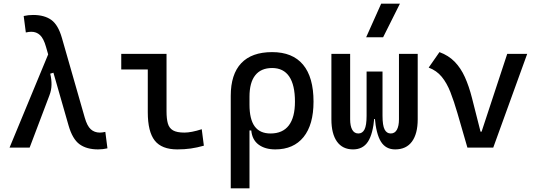

<svg xmlns="http://www.w3.org/2000/svg" viewBox="-20 -815 2970 1060"><path d="M521.5 9.8Q458 9.8 418.9 -18.8Q379.9 -47.4 358.4 -122.6L233.9 -556.6Q220.7 -603 200.9 -621.3Q181.2 -639.6 152.8 -639.6Q139.6 -639.6 122.6 -635.7L110.8 -726.6Q135.7 -732.4 162.6 -732.4Q225.1 -732.4 263.2 -705.1Q301.3 -677.7 321.8 -605.5L447.8 -166Q460.9 -119.6 481.2 -101.3Q501.5 -83 531.2 -83Q544.4 -83 561.5 -86.9L573.2 3.9Q548.3 9.8 521.5 9.8ZM32.7 0 256.8 -541 323.2 -428.2 257.3 -408.2Q265.1 -376 264.4 -346.2Q263.7 -316.4 252.9 -288.6L143.6 0Z M959 9.8Q872.6 9.8 834.2 -39.1Q795.9 -87.9 795.9 -195.3V-517.6H899.4V-200.2Q899.4 -159.2 906.7 -133.3Q914.1 -107.4 935.3 -95.2Q956.5 -83 998 -83Q1036.1 -83 1093.8 -101.6L1105.5 -10.7Q1067.9 0 1033.2 4.9Q998.5 9.8 959 9.8ZM649.4 -431.6V-517.6H804.7V-431.6Z M1500 9.8Q1443.4 9.8 1407.7 -16.6Q1372.1 -43 1367.2 -94.7H1322.3L1357.4 -237.3Q1357.4 -156.7 1386 -117.4Q1414.6 -78.1 1473.6 -78.1Q1540.5 -78.1 1574.5 -122.6Q1608.4 -167 1608.4 -253.9Q1608.4 -345.7 1576.7 -392.6Q1544.9 -439.5 1482.4 -439.5Q1420.9 -439.5 1389.2 -399.4Q1357.4 -359.4 1357.4 -281.2L1253.9 -285.6Q1253.9 -404.8 1311.8 -466.1Q1369.6 -527.3 1482.4 -527.3Q1595.2 -527.3 1653.1 -458Q1710.9 -388.7 1710.9 -253.9Q1710.9 -126.5 1655.8 -58.3Q1600.6 9.8 1500 9.8ZM1253.9 224.6V-285.6H1357.4V224.6Z M2161.6 9.8Q2109.9 9.8 2083.3 -32.5Q2056.6 -74.7 2048.8 -168H2049.3L2091.8 -175.8Q2091.8 -122.6 2103.3 -100.3Q2114.7 -78.1 2137.2 -78.1Q2159.7 -78.1 2171.1 -98.6Q2182.6 -119.1 2182.6 -156.2V-517.6H2286.1V-156.2Q2286.1 -76.7 2254.4 -33.4Q2222.7 9.8 2161.6 9.8ZM1929.2 9.8Q1871.1 9.8 1840.3 -33.4Q1809.6 -76.7 1809.6 -156.2V-517.6H1913.1V-156.2Q1913.1 -119.1 1924.6 -98.6Q1936 -78.1 1958.5 -78.1Q1981 -78.1 1992.4 -100.3Q2003.9 -122.6 2003.9 -175.8L2046.4 -168H2046.9Q2039.1 -74.7 2011.2 -32.5Q1983.4 9.8 1929.2 9.8ZM2003.9 -158.2V-419.9H2091.8V-158.2ZM2001.5 -609.4 2084.5 -794.9H2188L2095.2 -609.4Z M2560.5 0 2629.9 -87.9H2638.7L2780.3 -517.6H2890.6L2703.1 0ZM2560.5 0 2505.4 -190.4Q2486.3 -255.9 2466.6 -306.4Q2446.8 -356.9 2418.7 -391.1Q2390.6 -425.3 2346.7 -441.9L2406.2 -527.3Q2456.5 -508.8 2490.2 -474.1Q2523.9 -439.5 2546.6 -389.2Q2569.3 -338.9 2585.9 -273.4L2645.5 -38.6Z"/></svg>

Font: Cascadia Mono
Style: Regular
Weight: 400
Monospace: yes
Designer: Aaron Bell
Foundry: Saja Typeworks
Version: Version 2102.003